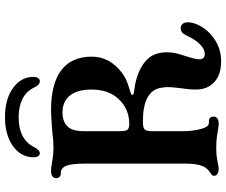

<svg xmlns="http://www.w3.org/2000/svg" viewBox="-90 -818 927 788"><g transform="rotate(-90 374.0 -423.5)"><path d="M401 -84Q401 -112 407 -150Q411 -182 411 -197Q411 -212 408 -228Q395 -301 270 -301Q244 -301 237 -293.5Q230 -286 230 -261V-140Q230 -95 240 -60Q245 -43 251.5 -36Q258 -29 270 -30H272Q281 -30 285.5 -24.5Q290 -19 290 -10Q290 -1 282.5 4.5Q275 10 260 10Q249 10 227 6Q199 0 162 0Q137 0 121 2.5Q105 5 102 6Q84 10 77 10Q47 10 47 -10Q47 -15 50.5 -18Q54 -21 62.5 -26.5Q71 -32 77 -40Q88 -53 92.5 -75Q97 -97 97 -130V-538Q97 -596 87 -618Q77 -639 57 -638H55Q47 -638 42 -644Q37 -650 37 -658Q37 -666 44.5 -672Q52 -678 67 -678Q78 -678 102 -674Q134 -668 162 -668Q192 -668 229 -673Q292 -678 317 -678Q426 -678 481 -635.5Q536 -593 536 -511Q536 -438 471 -388Q449 -371 421 -362Q393 -353 390 -352Q379 -349 379 -344Q379 -340 389 -338Q451 -331 491 -308.5Q531 -286 544 -255Q554 -231 554 -202Q554 -183 550 -165.5Q546 -148 538 -125L529 -94Q525 -81 525 -68Q525 -59 530.5 -53Q536 -47 546 -47Q567 -47 587 -67Q607 -87 623 -123Q634 -146 652 -146Q663 -146 670 -138.5Q677 -131 677 -117Q677 -89 656.5 -56.5Q636 -24 599.5 -2Q563 20 516 20Q462 20 431.5 -8Q401 -36 401 -84ZM260 -357Q320 -357 360.5 -399Q401 -441 401 -511Q401 -570 376.5 -600.5Q352 -631 307 -631Q250 -631 235 -585Q230 -563 230 -541V-397Q230 -372 236 -364.5Q242 -357 260 -357ZM453 -750Q453 -738 448 -731Q443 -724 435 -724Q421 -724 411 -744Q395 -779 363 -795Q331 -811 288 -811Q194 -811 163 -744Q158 -735 152 -729.5Q146 -724 140 -724Q132 -724 127.5 -731Q123 -738 123 -750Q123 -801 168.5 -834Q214 -867 288 -867Q362 -867 407.5 -834Q453 -801 453 -750Z"/></g></svg>

Font: Raigarh Medium
Style: Regular
Weight: 500
Designer: jaikishan Patel
Foundry: MagicType
Version: Version 1.000